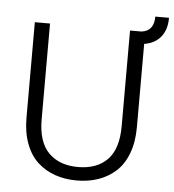

<svg xmlns="http://www.w3.org/2000/svg" viewBox="-54 -823 797 880"><g transform="rotate(5 344.0 -383.0)"><path d="M77.1 -259.8V-699.2H147V-258.8Q147 -154.3 196.5 -104.7Q246.1 -55.2 332 -55.2Q418 -55.2 466.6 -104.7Q515.1 -154.3 515.1 -258.8V-699.2H567.9Q625 -706.5 625 -772.9H688Q688 -717.3 660.4 -684.1Q632.8 -650.9 585 -644V-259.8Q585 -192.4 565.4 -140.4Q545.9 -88.4 511 -56.6Q476.1 -24.9 430.7 -9Q385.3 6.8 331.1 6.8Q276.9 6.8 231.4 -9Q186 -24.9 151.1 -56.6Q116.2 -88.4 96.7 -140.4Q77.1 -192.4 77.1 -259.8Z"/></g></svg>

Font: SVN-Poppins Light
Style: Regular
Weight: 300
Designer: Ninad Kale (Devanagari), Jonny Pinhorn (Latin)
Foundry: Indian Type Foundry
Version: Version 3.002 2017